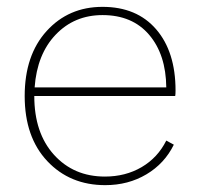

<svg xmlns="http://www.w3.org/2000/svg" viewBox="-20 -530 582 560"><path d="M492 -266Q492 -254 491 -250H80Q80 -142 137.5 -78.5Q195 -15 286 -15Q346 -15 393 -42.5Q440 -70 465 -120L487 -108Q460 -53 407 -21.5Q354 10 287 10Q184 10 118 -60Q52 -130 52 -250Q52 -369 116 -439.5Q180 -510 279 -510Q379 -510 435.5 -444.5Q492 -379 492 -266ZM279 -486Q197 -486 142.5 -429Q88 -372 81 -275H465Q464 -371 415 -428.5Q366 -486 279 -486Z"/></svg>

Font: Elaine Sans ExtraLight
Style: Regular
Weight: 275
Designer: Wei Huang
Foundry: Wei Huang
Version: Version 2.001;December 24, 2019;FontCreator 12.0.0.2547 64-b